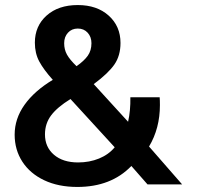

<svg xmlns="http://www.w3.org/2000/svg" viewBox="-20 -730 780 760"><path d="M38 -197Q38 -260 77 -315Q116 -370 189 -414Q153 -454 135.5 -486.5Q118 -519 118 -561Q118 -627 164.5 -668.5Q211 -710 288 -710Q364 -710 410.5 -668Q457 -626 457 -560Q457 -510 433 -475Q409 -440 351 -397L487 -248Q497 -292 496 -345H612Q613 -334 613 -314Q613 -222 570 -150L701 0H564L500 -73Q420 10 286 10Q211 10 155 -16.5Q99 -43 68.5 -90Q38 -137 38 -197ZM342 -559Q342 -584 327 -600.5Q312 -617 288 -617Q264 -617 249 -600.5Q234 -584 234 -559Q234 -534 245 -514Q256 -494 283 -468Q313 -489 327.5 -509.5Q342 -530 342 -559ZM434 -147 259 -338Q207 -306 182.5 -273.5Q158 -241 158 -198Q158 -148 193.5 -117.5Q229 -87 289 -87Q334 -87 372 -102.5Q410 -118 434 -147Z"/></svg>

Font: Niramit SemiBold
Style: Regular
Weight: 600
Designer: Katatrad Aksorn Co.,Ltd.
Foundry: Cadson Demak Co.,Ltd.
Version: Version 1.001; ttfautohint (v1.6)